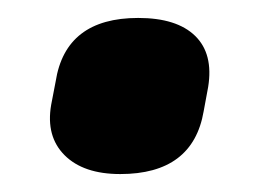

<svg xmlns="http://www.w3.org/2000/svg" viewBox="-20 -521 310 214"><path d="M114 -327Q73 -327 52 -348Q31 -369 37 -404L42 -430Q53 -501 134 -501Q177 -501 197.5 -481Q218 -461 212 -424L207 -397Q195 -327 114 -327Z"/></svg>

Font: Sofia Sans Semi Condensed ExtraBold
Style: Italic
Weight: 800
Italic angle: -9°
Version: Version 4.100